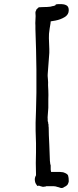

<svg xmlns="http://www.w3.org/2000/svg" viewBox="-20 -777 382 945"><path d="M179.7 139.6Q181.6 140.6 183.6 140.6Q189.5 142.6 191.4 142.6Q195.3 142.6 199.2 141.6Q202.1 141.6 206.1 140.6Q207 139.6 207 139.6H220.7H246.1Q251 139.6 254.4 140.6Q257.8 141.6 260.7 142.6Q265.6 143.6 268.6 144.5Q271.5 145.5 274.4 146.5Q278.3 148.4 283.2 148.4Q287.1 148.4 289.1 147.5Q291 146.5 293 145.5Q294.9 143.6 297.4 142.6Q299.8 141.6 301.8 140.6Q309.6 135.7 312 132.3Q314.5 128.9 316.4 123Q318.4 119.1 318.4 114.3Q318.4 97.7 315.4 87.9Q313.5 79.1 294.9 72.3Q290 70.3 285.2 70.3Q280.3 70.3 275.4 69.3H255.9Q244.1 69.3 231.4 69.3Q229.5 61.5 229.5 57.6V37.1Q226.6 29.3 226.6 22.5Q225.6 16.6 225.6 14.6Q223.6 -51.8 222.7 -63.5Q219.7 -117.2 219.7 -149.4Q219.7 -152.3 218.8 -156.2Q218.8 -161.1 218.8 -164.1Q216.8 -168 216.8 -175.8L214.8 -180.7Q214.8 -186.5 214.8 -191.4Q213.9 -197.3 214.8 -206.1Q216.8 -226.6 217.8 -246.1Q217.8 -265.6 217.8 -289.1Q218.8 -308.6 217.8 -331.1Q215.8 -363.3 216.8 -372.1Q216.8 -377 215.8 -387.7Q213.9 -406.2 214.8 -412.1Q214.8 -412.1 222.7 -516.6Q222.7 -516.6 222.7 -536.1L220.7 -588.9Q219.7 -608.4 224.6 -637.7L228.5 -661.1Q228.5 -663.1 229.5 -671.9Q242.2 -673.8 252.9 -675.8Q278.3 -680.7 298.3 -692.9Q318.4 -705.1 318.4 -726.6Q318.4 -745.1 306.6 -751Q294.9 -756.8 282.2 -756.8H266.6Q263.7 -756.8 259.8 -755.9Q254.9 -755.9 253.9 -753.9L252.9 -752V-751L248 -749Q245.1 -748 241.2 -747.1Q237.3 -747.1 233.9 -745.6Q230.5 -744.1 227.5 -744.1Q213.9 -742.2 192.4 -742.2L170.9 -741.2L159.2 -730.5Q159.2 -729.5 158.2 -726.6Q154.3 -720.7 154.3 -714.8Q155.3 -700.2 155.3 -698.2Q154.3 -687.5 154.3 -674.8Q153.3 -663.1 154.3 -651.4Q154.3 -640.6 154.3 -633.8Q158.2 -532.2 159.2 -433.6Q160.2 -307.6 157.2 -232.4Q154.3 -164.1 155.3 -133.8Q158.2 -65.4 157.2 -26.4Q156.2 -2 156.2 25.4Q156.2 48.8 157.2 78.1V85.9Q150.4 97.7 151.4 109.4Q152.3 121.1 156.2 127Q164.1 139.6 165 138.7Q168.9 134.8 179.7 139.6Z"/></svg>

Font: ToneOZ-YinPZ-Tsuipita-TC
Style: Regular
Weight: 400
Designer: ÂÆ£ÂøóÂáåJeffrey Xuan(jeffreyx@gmail.com, ToneOZ.com) ÈòøÂù§(cjkFonts)
Foundry: ToneOZ
Version: Version 0.24071